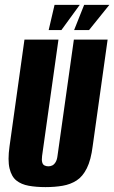

<svg xmlns="http://www.w3.org/2000/svg" viewBox="-20 -753 467 785"><path d="M166 12Q128 12 97.5 6.5Q67 1 47 -15Q27 -31 19 -64.5Q11 -98 19 -155L80 -591H219L152 -115Q150 -99 152.5 -89.5Q155 -80 162 -76.5Q169 -73 178 -73Q186 -73 193.5 -76.5Q201 -80 207 -89.5Q213 -99 215 -115L282 -591H420L359 -156Q352 -99 335 -65Q318 -31 293 -15Q268 1 236 6.5Q204 12 166 12ZM179 -630 203 -733H306L231 -630ZM283 -630 324 -733H427L344 -630Z"/></svg>

Font: Alumni Sans ExtraBold
Style: Italic
Weight: 800
Italic angle: -8°
Designer: Robert E. Leuschke
Foundry: Robert E. Leuschke
Version: Version 1.016